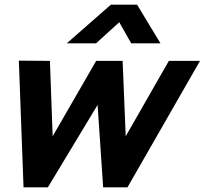

<svg xmlns="http://www.w3.org/2000/svg" viewBox="-20 -800 874 820"><path d="M265.3 -615H390.3L489.4 -705L540.3 -615H665.3L565.5 -780H453.5ZM80.5 0H184.5L396.8 -352L420.5 0H524.5L834.2 -540H701.2L516.9 -218L503.7 -540H390.7L204.9 -218L193.2 -540L60.5 -541Z"/></svg>

Font: Manrope
Style: ExtraBoldItalic
Weight: 800
Italic angle: -15°
Designer: Mikhail Sharanda
Foundry: Mikhail Sharanda
Version: Version 4.502;hotconv 1.0.109;makeotfexe 2.5.65596